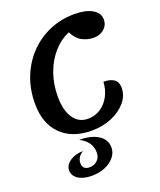

<svg xmlns="http://www.w3.org/2000/svg" viewBox="-181 -837 1040 1248"><g transform="rotate(-20 339.0 -212.5)"><path d="M336 25Q201 25 124 -51.5Q47 -128 47 -265Q47 -365 80.5 -449Q114 -533 173.5 -595Q233 -657 313 -691.5Q393 -726 485 -726Q564 -726 609.5 -699.5Q655 -673 655 -627Q655 -589 626 -563.5Q597 -538 554 -538Q512 -538 474 -558Q436 -578 412 -627Q352 -602 304 -548Q256 -494 229 -419.5Q202 -345 202 -259Q202 -164 238 -110Q274 -56 338 -56Q388 -56 426.5 -81.5Q465 -107 488 -150.5Q511 -194 514 -248Q560 -248 586 -230Q612 -212 612 -171Q612 -117 574.5 -72.5Q537 -28 474.5 -1.5Q412 25 336 25ZM236 301Q177 301 142 278Q107 255 107 217Q107 193 124.5 173Q142 153 171 141.5Q200 130 236 130Q215 141 203.5 159Q192 177 192 199Q192 221 204 232.5Q216 244 240 244Q273 244 294.5 223Q316 202 316 170Q316 92 236 53Q319 53 368 84.5Q417 116 417 171Q417 207 393 236.5Q369 266 328 283.5Q287 301 236 301Z"/></g></svg>

Font: Lemonada Medium
Style: Regular
Weight: 500
Designer: Mohamed Gaber (Arabic), Eduardo Tunni (Latin)
Foundry: Kief Type Foundry
Version: Version 4.004; ttfautohint (v1.8.2)